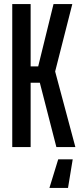

<svg xmlns="http://www.w3.org/2000/svg" viewBox="-20 -720 400 940"><path d="M40 0V-700H130V-395H167L242 -700H334L250 -370L349 0H256L175 -315H130V0ZM336 60 313 200H222L265 60Z"/></svg>

Font: Tektur Condensed
Style: Regular
Weight: 400
Width: 3
Designer: Adam Jagosz
Foundry: Adam Jagosz
Version: Version 1.005;gftools[0.9.30]